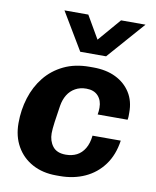

<svg xmlns="http://www.w3.org/2000/svg" viewBox="-86 -828 734 904"><g transform="rotate(10 281.0 -376.0)"><path d="M244.5 10Q180 10 131 -16.5Q82 -43 54.8 -90.8Q27.5 -138.5 27.5 -202Q27.5 -265.5 45.5 -323Q63.5 -380.5 99.2 -425Q135 -469.5 188.2 -495.2Q241.5 -521 311.5 -521H329Q391 -521 436.5 -498.8Q482 -476.5 507.5 -436.2Q533 -396 532.5 -341Q532.5 -333 532.5 -324.2Q532.5 -315.5 530.5 -306.5H387.5Q389 -314.5 389.8 -322.8Q390.5 -331 390.5 -339Q390.5 -374 370.8 -395.5Q351 -417 314.5 -417Q284.5 -417 261.8 -404.2Q239 -391.5 225 -368.8Q211 -346 206 -315Q199 -271 194.2 -235.8Q189.5 -200.5 189.5 -182Q189.5 -145.5 209.2 -119.8Q229 -94 272 -94Q302 -94 324.8 -105.8Q347.5 -117.5 362.2 -142Q377 -166.5 381 -204H516Q506 -134.5 470.8 -86.8Q435.5 -39 381.8 -14.5Q328 10 262 10ZM536 -762 379 -583H255.5L148.5 -762H262.5L354.5 -603.5H283L419 -762Z"/></g></svg>

Font: Chivo Medium
Style: Italic
Weight: 500
Italic angle: -8.05°
Designer: Hector Gatti
Foundry: Omnibus-Type
Version: Version 2.002